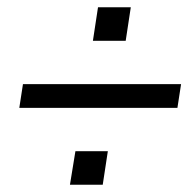

<svg xmlns="http://www.w3.org/2000/svg" viewBox="-20 -547 538 527"><path d="M33 -251 43 -316H477L467 -251ZM172 -40 187 -132H276L262 -40ZM235 -435 249 -527H339L325 -435Z"/></svg>

Font: Nunito Sans 7pt Condensed Medium
Style: Italic
Weight: 500
Width: 3
Italic angle: -9°
Designer: Vernon Adams
Foundry: Vernon Adams
Version: Version 3.101;gftools[0.9.27]